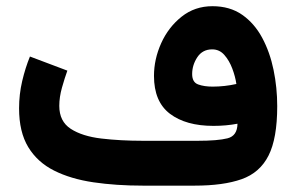

<svg xmlns="http://www.w3.org/2000/svg" viewBox="-20 -584 932 604"><path d="M727.1 -194.8Q691.4 -188 651.4 -188Q564.9 -188 514.6 -226.1Q464.4 -264.2 464.4 -345.2Q464.4 -397.9 487.1 -448.2Q509.8 -498.5 551.3 -531.5Q592.8 -564.5 648.4 -564.5Q703.1 -564.5 741.7 -537.6Q780.3 -510.7 804.7 -465.3Q829.1 -419.9 840.6 -364Q852.1 -308.1 852.1 -250Q852.1 -148.4 824.7 -94.5Q797.4 -40.5 740 -20.3Q682.6 0 592.3 0H429.7Q345.2 0 273.9 -10.5Q202.6 -21 150.1 -47.4Q97.7 -73.7 68.8 -121.3Q40 -168.9 40 -243.2Q40 -287.1 49.8 -328.9Q59.6 -370.6 74.2 -406.2L191.9 -361.8Q183.6 -338.9 175 -308.6Q166.5 -278.3 166.5 -251Q166.5 -202.1 202.6 -178.7Q238.8 -155.3 298.8 -148.2Q358.9 -141.1 429.7 -141.1H602.1Q665 -141.1 695.8 -148.9Q726.6 -156.7 727.1 -194.8ZM648.9 -311.5Q686.5 -311.5 723.6 -319.8Q720.2 -343.3 710.7 -368.4Q701.2 -393.6 685.8 -411.1Q670.4 -428.7 647.5 -428.7Q617.2 -428.7 600.8 -404.1Q584.5 -379.4 584.5 -351.1Q584.5 -325.2 603.3 -318.4Q622.1 -311.5 648.9 -311.5Z"/></svg>

Font: Vazirmatn FD NL ExtraBold
Style: Regular
Weight: 800
Designer: Saber Rastikerdar
Foundry: Saber Rastikerdar
Version: Version 33.003